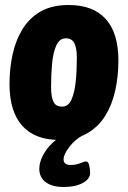

<svg xmlns="http://www.w3.org/2000/svg" viewBox="-20 -551 510 767"><path d="M216 8Q120 8 69 -48.5Q18 -105 18 -215Q18 -278 30.5 -334.5Q43 -391 70.5 -435.5Q98 -480 143 -505.5Q188 -531 254 -531Q352 -531 402.5 -475Q453 -419 453 -309Q453 -247 440.5 -190Q428 -133 400.5 -88.5Q373 -44 327.5 -18Q282 8 216 8ZM228 -125Q253 -125 265.5 -153Q278 -181 282.5 -225.5Q287 -270 287 -320Q287 -359 277 -378.5Q267 -398 243 -398Q218 -398 205 -369.5Q192 -341 188 -296.5Q184 -252 184 -204Q184 -164 193.5 -144.5Q203 -125 228 -125ZM235 196Q189 196 163 177Q137 158 137 123Q137 98 151.5 70Q166 42 190.5 19Q215 -4 245 -17L310 -10Q279 7 256.5 36.5Q234 66 234 86Q234 108 262 108Q284 108 300.5 101Q317 94 324 94Q333 94 336.5 110Q340 126 340 140Q340 164 310.5 180Q281 196 235 196Z"/></svg>

Font: Asap Condensed Condensed ExtraBold
Style: Italic
Weight: 800
Width: 3
Italic angle: -6°
Designer: Pablo Cosgaya
Foundry: Omnibus-Type
Version: Version 3.001; ttfautohint (v1.8.4.7-5d5b)